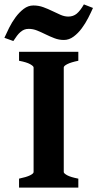

<svg xmlns="http://www.w3.org/2000/svg" viewBox="-57 -850 441 870"><path d="M29.3 0V-40.5Q62.5 -47.4 78.9 -55.4Q95.2 -63.5 95.2 -70.3V-544.4Q95.2 -550.3 79.8 -559.1Q64.5 -567.9 29.3 -574.7V-615.2H297.9V-574.7Q264.6 -567.9 248.3 -559.6Q231.9 -551.3 231.9 -544.4V-70.3Q231.9 -64.5 247.3 -55.9Q262.7 -47.4 297.9 -40.5V0ZM364.3 -814Q355.5 -793.9 342.8 -769Q330.1 -744.1 313.5 -721.7Q296.9 -699.2 276.4 -684.1Q255.9 -668.9 232.4 -668.9Q210 -668.9 189.7 -676.8Q169.4 -684.6 150.1 -694.1Q130.9 -703.6 111.8 -711.4Q92.8 -719.2 73.2 -719.2Q61.5 -719.2 52.7 -715.6Q43.9 -711.9 35.9 -705.1Q27.8 -698.2 20 -688Q12.2 -677.7 3.4 -664.1L-37.1 -678.7Q-28.3 -698.7 -15.6 -724.1Q-2.9 -749.5 13.7 -772Q30.3 -794.4 50.5 -809.8Q70.8 -825.2 94.2 -825.2Q118.2 -825.2 139.4 -817.4Q160.6 -809.6 180.2 -800Q199.7 -790.5 217.5 -782.7Q235.4 -774.9 252.4 -774.9Q274.9 -774.9 290.8 -788.1Q306.6 -801.3 323.2 -830.1Z"/></svg>

Font: Gentium Book Basic
Style: Bold
Weight: 700
Designer: J. Victor Gaultney and Annie Olsen
Foundry: SIL International
Version: Version 1.102; 2013; Maintenance release